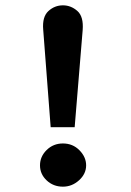

<svg xmlns="http://www.w3.org/2000/svg" viewBox="-20 -690 490 720"><path d="M170 -213 142 -579Q138 -627 161.5 -648.5Q185 -670 216 -670Q246 -670 270 -649Q294 -628 290 -577L260 -213ZM216 10Q180 10 155 -13.5Q130 -37 130 -70Q130 -103 155 -127.5Q180 -152 216 -152Q253 -152 278 -126.5Q303 -101 303 -70Q303 -38 276.5 -14Q250 10 216 10Z"/></svg>

Font: Inconsolata SemiCondensed Black
Style: Regular
Weight: 900
Width: 4
Monospace: yes
Designer: Raph Levien, Cyreal, Brenton Simpson
Foundry: Raph Levien, Cyreal, Google
Version: Version 3.001; ttfautohint (v1.8.2.53-6de2)